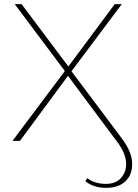

<svg xmlns="http://www.w3.org/2000/svg" viewBox="-20 -678 664 924"><path d="M391 194 400 179Q417 193 441 200Q465 207 489 207Q536 207 561.5 179.5Q587 152 587 111Q587 61 542 2L307 -313L76 0H40L292 -336L51 -658H84L309 -358L532 -658H566L324 -335L567 -11Q592 23 604 52.5Q616 82 616 112Q616 165 582.5 195.5Q549 226 491 226Q430 226 391 194Z"/></svg>

Font: Ysabeau Extralight
Style: Regular
Weight: 200
Designer: Christian Thalmann (Catharsis Fonts)
Version: Version 0.003